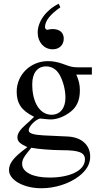

<svg xmlns="http://www.w3.org/2000/svg" viewBox="-20 -786 540 1024"><path d="M293 -766C226 -733 181 -672 181 -612C181 -561 215 -523 261 -523C296 -523 320 -546 320 -580C320 -612 298 -631 261 -631C254 -631 247 -630 241 -629C236 -627 234 -627 234 -627C226 -627 220 -633 220 -641C220 -674 247 -709 302 -747ZM470 -388V-427H393C373 -427 358 -430 338 -437L316 -445C289 -455 262 -460 236 -460C143 -460 69 -388 69 -297C69 -234 95 -196 162 -163C148 -149 134 -136 119 -123C86 -94 73 -74 73 -54C73 -32 84 -21 126 -1C54 51 28 84 28 121C28 174 105 218 201 218C273 218 349 194 401 154C442 122 461 89 461 49C461 -13 414 -55 340 -58L211 -64C157 -67 133 -75 133 -91C133 -111 166 -146 193 -154L212 -152C230 -150 244 -149 250 -149C285 -149 322 -164 354 -188C390 -215 406 -252 406 -304C406 -333 401 -356 387 -388ZM152 -338C152 -397 180 -432 226 -432C257 -432 283 -415 299 -385C318 -350 329 -305 329 -264C329 -209 300 -174 255 -174C193 -174 152 -239 152 -335ZM433 64C433 122 357 161 243 161C155 161 98 132 98 88C98 65 107 50 147 2C181 9 260 15 309 15C400 15 433 27 433 64Z"/></svg>

Font: STIXGeneral
Style: Regular
Weight: 400
Designer: MicroPress Inc., with final additions and corrections provided by Coen Hoffman, Elsevier (retired)
Version: Version 1.1.0